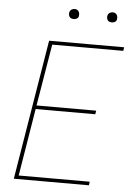

<svg xmlns="http://www.w3.org/2000/svg" viewBox="-60 -958 721 1004"><g transform="rotate(5 300.0 -456.0)"><path d="M51 0 172 -735H566L563 -716H190L136 -392H449L446 -373H133L75 -19H448L445 0ZM490 -859Q484 -859 478 -861Q472 -863 468.5 -868Q465 -873 464 -879Q463 -885 464 -891Q465 -896 467.5 -900Q470 -904 473.5 -906.5Q477 -909 481.5 -910.5Q486 -912 490 -912Q497 -912 502.5 -909.5Q508 -907 511.5 -902Q515 -897 516 -891Q517 -885 516 -879Q516 -874 513.5 -870Q511 -866 507 -863.5Q503 -861 499 -860Q495 -859 490 -859ZM290 -859Q284 -859 278 -861Q272 -863 268.5 -868Q265 -873 264 -879Q263 -885 264 -891Q265 -896 267.5 -900Q270 -904 273.5 -906.5Q277 -909 281.5 -910.5Q286 -912 290 -912Q297 -912 302.5 -909.5Q308 -907 311.5 -902Q315 -897 316 -891Q317 -885 316 -879Q316 -874 313.5 -870Q311 -866 307 -863.5Q303 -861 299 -860Q295 -859 290 -859Z"/></g></svg>

Font: Iosevka Curly Thin Extended
Style: Italic
Weight: 100
Width: 7
Italic angle: -9°
Monospace: yes
Designer: Belleve Invis
Foundry: Belleve Invis
Version: Version 11.1.0; ttfautohint (v1.8.3)